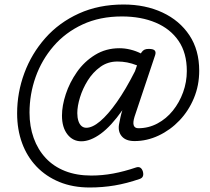

<svg xmlns="http://www.w3.org/2000/svg" viewBox="-20 -681 934 852"><path d="M255 -168Q255 -212 272 -263.5Q289 -315 321.5 -361.5Q354 -408 402 -437.5Q450 -467 510 -467Q534 -467 558.5 -461Q583 -455 605 -444L609 -450Q614 -457 621 -460.5Q628 -464 640 -464Q661 -464 667 -456.5Q673 -449 668 -435L577 -163Q569 -137 573.5 -124.5Q578 -112 594 -112Q639 -112 678.5 -133Q718 -154 747 -190Q776 -226 792.5 -271.5Q809 -317 809 -366Q809 -446 772.5 -499.5Q736 -553 671 -580.5Q606 -608 521 -608Q423 -608 346.5 -572.5Q270 -537 217.5 -476Q165 -415 138 -339Q111 -263 111 -181Q111 -120 129.5 -68.5Q148 -17 183 20.5Q218 58 269 78Q320 98 385 98Q434 98 482.5 89Q531 80 584 62Q606 55 614 80Q621 106 600 113Q542 133 488.5 142Q435 151 378 151Q303 151 243.5 126.5Q184 102 142 58Q100 14 78 -46Q56 -106 56 -178Q56 -270 88 -356.5Q120 -443 181 -512Q242 -581 330 -621Q418 -661 528 -661Q625 -661 701 -625.5Q777 -590 820.5 -524.5Q864 -459 864 -367Q864 -302 840.5 -245.5Q817 -189 776.5 -146.5Q736 -104 684 -79.5Q632 -55 577 -55Q539 -55 521 -75.5Q503 -96 508 -128Q511 -144 514.5 -160.5Q518 -177 523 -192Q473 -121 427 -87.5Q381 -54 341 -54Q303 -54 279 -85Q255 -116 255 -168ZM323 -179Q323 -159 328 -144Q333 -129 342 -121.5Q351 -114 363 -114Q390 -114 424.5 -143Q459 -172 498.5 -228Q538 -284 579 -365L588 -391Q565 -400 544 -404Q523 -408 501 -408Q458 -408 425 -384Q392 -360 369.5 -324Q347 -288 335 -249Q323 -210 323 -179Z"/></svg>

Font: Playwrite US Trad Light
Style: Regular
Weight: 300
Designer: Veronika Burian, José Scaglione
Foundry: TypeTogether
Version: Version 1.003